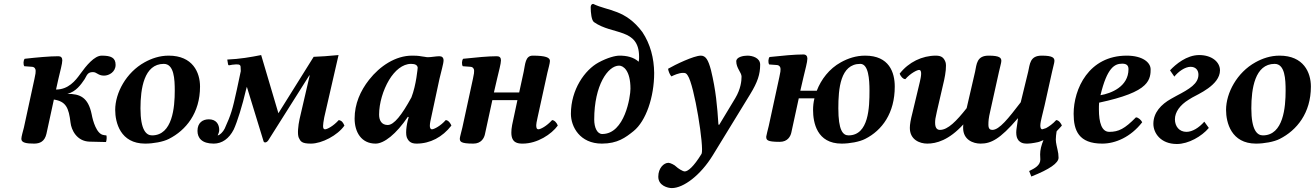

<svg xmlns="http://www.w3.org/2000/svg" viewBox="-20 -723 6711 980"><path d="M511 -337C537 -337 570 -356 570 -392C570 -429 546 -439 499 -439C462 -439 420 -388 390 -346C365 -311 329 -266 266 -266L278 -320C287 -359 298 -398 298 -415C298 -429 291 -436 278 -436C234 -436 168 -430 106 -423C99 -415 98 -394 104 -385L144 -382C156 -381 162 -372 162 -362C162 -362 162 -361 162 -361C162 -353 162 -348 156 -321L102 -72C97 -52 89 -26 89 -14C89 6 116 10 154 10C184 10 208 -1 217 -40L255 -215C317 -205 331 -173 340 -97C344 -61 371 -2 437 0L521 2C524 -5 526 -24 523 -32C521 -32 510 -33 508 -34C473 -39 454 -106 448 -139C430 -227 388 -244 324 -244C368 -255 393 -291 412 -319C423 -336 425 -355 454 -355C475 -355 480 -337 511 -337Z M568 -162C568 -98 594 10 721 10C762 10 813 1 842 -14C929 -58 1001 -146 1001 -281C1001 -353 964 -439 841 -439C795 -439 754 -425 718 -405C624 -353 568 -249 568 -162ZM697 -170C697 -270 715 -397 816 -397C869 -397 872 -318 872 -260C872 -177 861 -32 756 -32C727 -32 697 -58 697 -170Z M1127 -67C1119 -50 1101 -32 1091 -32C1091 -32 1099 -47 1099 -59C1099 -88 1084 -114 1046 -114C1015 -114 988 -97 988 -55C988 -19 1010 10 1071 10C1113 10 1149 -15 1173 -62C1191 -101 1217 -184 1236 -266L1240 -280L1324 -6C1325 1 1329 4 1333 4C1338 4 1344 1 1349 -6L1558 -337L1561 -339L1509 -115C1502 -83 1497 -38 1505 -20C1514 -1 1520 10 1567 10C1623 10 1703 -32 1738 -82C1731 -97 1726 -107 1709 -110C1681 -79 1650 -63 1639 -63C1632 -63 1629 -68 1629 -80C1629 -87 1631 -104 1635 -124L1708 -442C1671 -438 1599 -433 1581 -433L1401 -145L1313 -442C1258 -431 1205 -422 1140 -419L1144 -395C1145 -391 1147 -389 1151 -390L1168 -393C1169 -393 1169 -393 1170 -393C1189 -395 1207 -397 1208 -383L1209 -360L1189 -266C1166 -161 1160 -140 1127 -67Z M2223 -436C2205 -436 2182 -431 2164 -431C2158 -431 2153 -432 2148 -433C2121 -436 2123 -439 2083 -439C1999 -439 1919 -386 1864 -316C1819 -259 1790 -192 1790 -118C1790 -49 1824 10 1897 10C1940 10 2002 -38 2062 -127L2066 -125L2061 -107C2056 -86 2053 -64 2053 -47C2053 -38 2054 -29 2056 -23C2064 -3 2076 10 2106 10C2176 10 2238 -23 2284 -82C2281 -91 2269 -110 2255 -110C2229 -80 2195 -63 2185 -63C2177 -63 2174 -71 2174 -81C2174 -94 2178 -110 2181 -124L2223 -320C2232 -360 2244 -398 2244 -415C2244 -429 2236 -436 2223 -436ZM2080 -226C2031 -136 1991 -85 1959 -85C1928 -85 1915 -108 1915 -138C1915 -196 1935 -263 1966 -315C1995 -363 2035 -397 2078 -397C2099 -397 2110 -391 2112 -378C2112 -378 2105 -290 2080 -226Z M2340 -72C2336 -55 2327 -22 2327 -17C2327 -1 2329 10 2396 10C2437 10 2451 -19 2455 -37L2493 -212H2621L2594 -85C2591 -70 2590 -57 2590 -46C2590 7 2623 10 2648 10C2723 10 2795 -38 2827 -82C2823 -95 2810 -110 2798 -110C2770 -79 2739 -63 2728 -63C2720 -63 2717 -69 2717 -84C2717 -88 2719 -104 2724 -124L2774 -352C2778 -370 2787 -400 2787 -412C2787 -429 2766 -439 2699 -439C2661 -439 2661 -395 2653 -357L2630 -251H2501L2517 -320C2526 -359 2537 -398 2537 -415C2537 -429 2530 -436 2516 -436C2472 -436 2409 -430 2344 -423C2337 -415 2336 -394 2342 -385L2382 -382C2394 -381 2400 -372 2400 -362C2400 -353 2400 -349 2394 -321Z M3142 -439C3121 -439 3081 -429 3035 -404C2965 -366 2894 -266 2894 -142C2894 -76 2940 10 3052 10C3132 10 3173 -21 3214 -54C3277 -105 3319 -227 3319 -351C3318 -426 3300 -497 3259 -559C3172 -676 3084 -666 3008 -703H3007C3001 -703 2995 -697 2995 -687C2995 -658 2999 -619 3012 -610C3107 -543 3242 -581 3242 -433C3242 -425 3242 -417 3240 -408C3213 -432 3178 -439 3142 -439ZM3198 -270C3198 -230 3169 -39 3054 -39C3028 -39 3013 -72 3013 -113C3013 -288 3083 -388 3140 -388C3161 -388 3198 -364 3198 -270Z M3490 -338C3524 -290 3575 32 3561 62C3520 129 3491 152 3475 152C3464 152 3439 135 3432 128C3424 119 3401 108 3392 108C3368 108 3340 135 3340 179C3340 225 3389 237 3409 237C3469 237 3556 171 3618 70L3809 -242C3847 -304 3860 -344 3860 -393C3860 -428 3820 -439 3795 -439C3774 -439 3738 -432 3738 -410C3738 -375 3765 -353 3765 -332C3765 -310 3761 -269 3733 -222L3651 -86L3647 -87C3641 -180 3634 -262 3609 -365C3595 -418 3582 -439 3557 -439C3522 -439 3426 -393 3390 -372C3391 -361 3399 -341 3407 -333C3419 -339 3445 -351 3466 -351C3479 -351 3483 -349 3490 -338Z M4081 -445C4036 -445 3973 -439 3908 -432C3901 -424 3900 -403 3906 -394L3946 -391C3958 -390 3964 -381 3964 -371V-370C3964 -362 3964 -357 3958 -330L3904 -81C3900 -64 3891 -30 3891 -26C3891 -9 3893 1 3960 1C4001 1 4015 -28 4019 -46L4057 -221H4137C4132 -201 4130 -181 4130 -162C4130 -98 4149 10 4276 10C4316 10 4367 1 4396 -14C4483 -58 4547 -146 4547 -281C4547 -353 4519 -439 4396 -439C4349 -439 4308 -425 4272 -405C4212 -372 4171 -317 4149 -260H4065L4081 -329C4090 -368 4101 -406 4101 -424C4101 -437 4094 -445 4081 -445ZM4371 -397C4413 -397 4418 -318 4418 -260C4418 -177 4415 -32 4311 -32C4282 -32 4259 -58 4259 -170C4259 -270 4269 -397 4371 -397Z M4757 -439C4687 -439 4618 -406 4572 -347C4575 -338 4587 -319 4601 -319C4627 -349 4661 -366 4671 -366C4688 -366 4681 -331 4675 -305L4637 -146C4628 -111 4624 -88 4624 -70C4624 -10 4674 10 4713 10C4759 10 4823 -7 4897 -88C4896 -82 4896 -76 4896 -70C4896 -10 4946 10 4985 10C5037 10 5083 -11 5175 -119L5176 -118C5175 -111 5174 -104 5173 -97C5171 -79 5167 -62 5167 -47C5167 -38 5168 -30 5170 -23C5172 -17 5175 -11 5179 -6C5185 0 5191 5 5202 8C5207 9 5213 10 5220 10C5220 10 5221 10 5221 10C5221 10 5222 10 5222 10C5222 10 5222 10 5222 10C5223 10 5224 10 5225 10C5236 10 5248 8 5260 6C5272 4 5284 2 5296 -4C5300 -5 5303 -7 5306 -8C5295 19 5289 42 5289 65C5289 77 5290 85 5290 91C5290 121 5262 136 5233 150L5244 178C5338 141 5383 109 5383 82C5383 67 5381 55 5378 42C5376 31 5369 7 5369 -11C5369 -20 5371 -42 5373 -52C5373 -53 5375 -54 5375 -55C5383 -64 5392 -72 5400 -82C5397 -91 5385 -110 5371 -110C5354 -91 5334 -77 5319 -69C5311 -66 5304 -64 5300 -63C5293 -63 5290 -71 5290 -82C5290 -94 5294 -111 5297 -124C5301 -140 5306 -161 5312 -186L5350 -357C5354 -377 5362 -402 5362 -412C5362 -428 5353 -439 5297 -439C5236 -439 5237 -395 5228 -357L5190 -201C5127 -119 5081 -60 5045 -60C5034 -60 5025 -65 5025 -86C5025 -105 5026 -120 5034 -154L5079 -357C5083 -377 5091 -402 5091 -412C5091 -428 5082 -439 5026 -439C4965 -439 4965 -395 4957 -357L4914 -171C4862 -105 4818 -60 4778 -60C4767 -60 4753 -65 4753 -96C4753 -110 4754 -120 4762 -154L4799 -314C4806 -346 4812 -388 4806 -406C4798 -427 4787 -439 4757 -439Z M5590 -199C5716 -226 5788 -255 5822 -288C5853 -317 5853 -351 5853 -369C5853 -404 5812 -439 5731 -439C5537 -439 5460 -269 5460 -142C5460 -57 5486 10 5606 10C5673 10 5751 -23 5810 -99C5805 -110 5790 -124 5778 -124C5721 -66 5690 -50 5642 -50C5603 -50 5589 -98 5589 -165C5589 -170 5589 -191 5590 -199ZM5740 -370C5740 -280 5650 -246 5597 -237C5631 -378 5669 -398 5708 -398C5729 -398 5740 -390 5740 -370Z M5974 -332C5994 -357 6028 -382 6057 -382C6083 -382 6097 -365 6097 -342C6097 -296 6052 -269 5985 -234L5958 -219C5906 -190 5867 -148 5867 -91C5867 -44 5904 12 5987 12C6046 12 6114 -27 6150 -70L6127 -102C6100 -71 6066 -50 6036 -50C5999 -50 5977 -78 5977 -114C5977 -151 6003 -187 6047 -214L6065 -225C6092 -241 6207 -288 6207 -364C6207 -406 6166 -442 6101 -442C6037 -442 5981 -395 5952 -364Z M6238 -162C6238 -98 6264 10 6391 10C6432 10 6483 1 6512 -14C6599 -58 6671 -146 6671 -281C6671 -353 6634 -439 6511 -439C6465 -439 6424 -425 6388 -405C6294 -353 6238 -249 6238 -162ZM6367 -170C6367 -270 6385 -397 6486 -397C6539 -397 6542 -318 6542 -260C6542 -177 6531 -32 6426 -32C6397 -32 6367 -58 6367 -170Z"/></svg>

Font: Libertinus Serif
Style: Bold Italic
Weight: 700
Italic angle: -12°
Designer: Philipp H. Poll, Khaled Hosny
Foundry: Caleb Maclennan
Version: Version 7.050;RELEASE